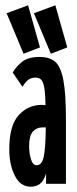

<svg xmlns="http://www.w3.org/2000/svg" viewBox="-20 -694 290 725"><path d="M96 11Q57 11 36 -30.5Q15 -72 15 -130Q15 -220 50.5 -259Q86 -298 138 -298Q145 -298 152 -297Q151 -342 147 -364Q143 -386 135 -393.5Q127 -401 115 -401Q98 -401 87 -393Q76 -385 65 -366L28 -420Q41 -443 64 -461Q87 -479 129 -479Q166 -479 187.5 -461.5Q209 -444 219 -393Q229 -342 229 -243V0H154V-39Q145 -10 130.5 0.5Q116 11 96 11ZM90 -143Q90 -115 97 -92.5Q104 -70 118 -70Q138 -70 145 -101.5Q152 -133 153 -213Q150 -213 147 -213Q144 -213 141 -213Q118 -213 104 -197Q90 -181 90 -143ZM69 -491 5 -644 86 -674 131 -515ZM172 -491 108 -644 189 -674 234 -515Z"/></svg>

Font: Inconsolata UltraCondensed ExtraBold
Style: Regular
Weight: 800
Width: 1
Monospace: yes
Designer: Raph Levien, Cyreal, Brenton Simpson
Foundry: Raph Levien, Cyreal, Google
Version: Version 3.001; ttfautohint (v1.8.2.53-6de2)